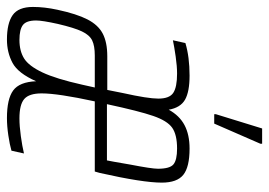

<svg xmlns="http://www.w3.org/2000/svg" viewBox="-144 -636 775 553"><g transform="rotate(90 243.5 -359.5)"><path d="M-13 -67Q-13 -100 -5 -137Q7 -193 23 -224Q39 -255 64 -268Q89 -281 129 -281H226L235 -326Q251 -398 251 -428Q251 -460 234.5 -471Q218 -482 179 -482Q158 -482 130 -478Q102 -474 83 -470L91 -506Q131 -518 185 -518Q231 -518 254 -505Q277 -492 283 -458Q300 -489 327.5 -503.5Q355 -518 395 -518Q448 -518 470.5 -500Q493 -482 493 -438Q493 -383 465 -259L461 -245H259Q236 -139 236 -92Q236 -56 252 -42Q268 -28 308 -28Q330 -28 359 -32Q388 -36 409 -41L401 -5Q384 0 357 4Q330 8 307 8Q252 8 227.5 -10Q203 -28 201 -76Q178 -24 148 -8Q118 8 81 8Q34 8 10.5 -8.5Q-13 -25 -13 -67ZM429 -280 433 -301 441 -347Q453 -409 453 -427Q453 -461 440.5 -471.5Q428 -482 395 -482Q355 -482 335 -468Q315 -454 301 -413.5Q287 -373 267 -280ZM211 -209 219 -245H127Q99 -245 83.5 -237.5Q68 -230 57.5 -208Q47 -186 36 -139Q26 -94 26 -76Q26 -48 39 -38Q52 -28 82 -28Q114 -28 135.5 -41.5Q157 -55 175.5 -94Q194 -133 211 -209ZM296 -589V-594L337 -727H381V-722L323 -589Z"/></g></svg>

Font: Saira Ultra Condensed ExLight
Style: Italic
Weight: 200
Width: 1
Italic angle: -12°
Designer: Hector Gatti with collaboration of the Omnibus-Type team
Foundry: Omnibus-Type
Version: Version 1.001; ttfautohint (v1.8)